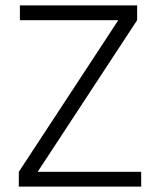

<svg xmlns="http://www.w3.org/2000/svg" viewBox="-20 -694 595 714"><path d="M505 0H50V-55L420 -619H54V-674H490V-619L120 -55H505Z"/></svg>

Font: Hind Vadodara Light
Style: Regular
Weight: 300
Designer: Hitesh Malaviya
Foundry: Indian Type Foundry
Version: Version 1.000;PS 1.0;hotconv 1.0.86;makeotf.lib2.5.63406; tt